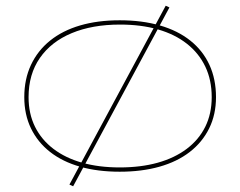

<svg xmlns="http://www.w3.org/2000/svg" viewBox="-20 -586 841 672"><path d="M573 -560 236 66 223 60 560 -566ZM399 -515Q477 -515 539.5 -497Q602 -479 646 -444Q690 -409 713 -359Q736 -309 736 -246Q736 -185 712 -136.5Q688 -88 644 -54Q600 -20 538 -2.5Q476 15 399 15Q322 15 260.5 -2.5Q199 -20 155.5 -54Q112 -88 88.5 -136.5Q65 -185 65 -246Q65 -309 88.5 -359Q112 -409 155.5 -444Q199 -479 260.5 -497Q322 -515 399 -515ZM400 -500Q303 -500 231 -470Q159 -440 119.5 -383Q80 -326 80 -246Q80 -188 102.5 -142.5Q125 -97 167 -65Q209 -33 267.5 -16.5Q326 0 399 0Q473 0 532 -16.5Q591 -33 633.5 -65Q676 -97 698.5 -142.5Q721 -188 721 -246Q721 -306 698.5 -353Q676 -400 634 -433Q592 -466 533 -483Q474 -500 400 -500Z"/></svg>

Font: Kalnia SemiExpanded Thin
Style: Regular
Weight: 250
Width: 6
Designer: Frida Medrano
Foundry: Frida Medrano
Version: Version 1.105